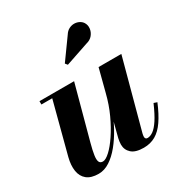

<svg xmlns="http://www.w3.org/2000/svg" viewBox="-169 -839 925 975"><g transform="rotate(-30 294.0 -351.5)"><path d="M130.5 10Q86 10 62 -9.8Q38 -29.5 32.8 -63.8Q27.5 -98 38.5 -141L117 -440.5H53.5V-460H256.5L172 -147.5Q161.5 -108.5 157.8 -83.2Q154 -58 159 -45.8Q164 -33.5 180 -33.5Q196.5 -33.5 221.8 -56.8Q247 -80 274.2 -120.5Q301.5 -161 326 -214Q350.5 -267 365.5 -327H381Q370 -283.5 351.8 -236.5Q333.5 -189.5 309.5 -145.8Q285.5 -102 256.8 -66.8Q228 -31.5 196.2 -10.8Q164.5 10 130.5 10ZM395 10Q346.5 10 324 -10.5Q301.5 -31 301.5 -62Q301.5 -70 302.8 -79.8Q304 -89.5 306 -97.5L400 -460H533.5L424.5 -56Q423.5 -51.5 422.8 -47Q422 -42.5 422 -38.5Q422 -23.5 436 -23.5Q452 -23.5 469.5 -35.8Q487 -48 507 -78.2Q527 -108.5 550.5 -162.5L569.5 -156Q545.5 -98.5 520.2 -61.8Q495 -25 464.5 -7.5Q434 10 395 10ZM271 -548 260.5 -561 346.5 -680.5Q357.5 -698 372.5 -705.5Q387.5 -713 402.8 -712.8Q418 -712.5 430.8 -706Q443.5 -699.5 450.5 -689Q461 -673 459 -653Q457 -633 443.5 -616.2Q430 -599.5 406.5 -594Z"/></g></svg>

Font: Bodoni Moda 11pt
Style: Bold Italic
Weight: 700
Italic angle: -13°
Designer: Owen Earl
Foundry: indestructible type
Version: Version 2.004